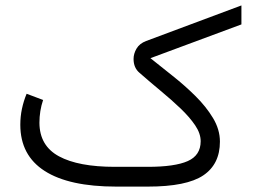

<svg xmlns="http://www.w3.org/2000/svg" viewBox="-20 -691 951 711"><path d="M527.3 -73.2Q627.4 -73.2 675.3 -94.5Q723.1 -115.7 723.1 -168Q723.1 -196.8 702.6 -227.1Q682.1 -257.3 648.7 -289.3Q615.2 -321.3 575.4 -354.2Q535.6 -387.2 497.1 -420.9Q474.6 -439.5 474.6 -472.7Q474.6 -492.2 485.6 -511Q496.6 -529.8 521 -539.1L874 -670.9V-600.6L537.1 -475.6Q574.7 -445.3 619.1 -410.2Q663.6 -375 703.4 -335.7Q743.2 -296.4 768.8 -253.9Q794.4 -211.4 794.4 -166.5Q794.4 -83 732.7 -41.5Q670.9 0 527.8 0H410.2Q235.8 0 145.5 -57.9Q55.2 -115.7 55.2 -229Q55.2 -259.3 61.3 -288.1Q67.4 -316.9 78.6 -343.8L139.6 -320.8Q126 -280.3 126 -236.3Q126.5 -150.9 198.5 -112.1Q270.5 -73.2 405.3 -73.2Z"/></svg>

Font: Vazir Light FD-WOL
Style: Light-FD-WOL
Weight: 300
Designer: Saber Rastikerdar
Foundry: Saber Rastikerdar
Version: Version 30.1.0